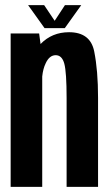

<svg xmlns="http://www.w3.org/2000/svg" viewBox="-20 -728 428 748"><path d="M21.5 0V-597.5H132.5L138 -556.5Q182.5 -602.5 249 -602.5Q332 -602.5 347 -527.8Q362 -453 362 -347V0H239.5V-345.5Q239.5 -447 230.5 -480Q221.5 -513 197 -513Q172.5 -513 158 -481.5Q147.5 -460 144.5 -430V0ZM153.5 -618.5 89.5 -708H152L193 -647L233 -708H296.5L232.5 -618.5Z"/></svg>

Font: Anybody Condensed SemiBold
Style: Regular
Weight: 600
Width: 3
Designer: Tyler Finck
Foundry: Etcetera Type Company
Version: Version 1.010; ttfautohint (v1.8.3) -l 8 -r 50 -G 200 -x 14 